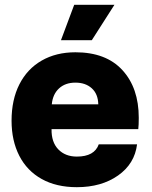

<svg xmlns="http://www.w3.org/2000/svg" viewBox="-20 -767 632 797"><path d="M28 -266Q28 -353 60.5 -417Q93 -481 153 -515.5Q213 -550 293 -550Q420 -550 488 -476Q556 -402 556 -278Q556 -247 554 -231H194Q193 -177 222 -147Q251 -117 299 -117Q372 -117 390 -168H549Q539 -87 470 -38.5Q401 10 299 10Q214 10 153 -24Q92 -58 60 -120.5Q28 -183 28 -266ZM388 -334Q387 -377 361 -400.5Q335 -424 293 -424Q251 -424 225 -400Q199 -376 195 -334ZM288 -747H455L361 -600H233Z"/></svg>

Font: Mona Sans ExtraBold
Style: Regular
Weight: 800
Designer: Deni Anggara
Foundry: GitHub
Version: Version 2.000